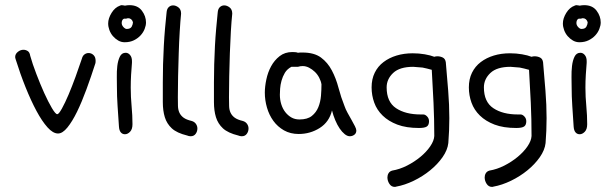

<svg xmlns="http://www.w3.org/2000/svg" viewBox="-20 -523 2394 748"><path d="M298.8 -293.9Q301.8 -305.7 309.1 -311Q316.4 -316.4 325.2 -316.4Q335.9 -316.4 344.2 -308.6Q352.5 -300.8 352.5 -286.1Q352.5 -279.3 351.6 -276.4Q335 -224.6 316.9 -175.3Q298.8 -126 280.3 -87.9Q261.7 -49.8 242.7 -26.4Q223.6 -2.9 206.1 -2.9Q186.5 -2.9 165 -26.9Q143.6 -50.8 122.1 -90.8Q100.6 -130.9 79.6 -183.1Q58.6 -235.4 41 -292Q39.1 -297.9 39.1 -300.8Q39.1 -312.5 49.3 -320.8Q59.6 -329.1 71.3 -329.1Q80.1 -329.1 87.9 -324.2Q95.7 -319.3 97.7 -305.7Q106.4 -274.4 121.6 -234.9Q136.7 -195.3 152.3 -160.6Q168 -126 182.1 -102.1Q196.3 -78.1 203.1 -78.1Q209 -78.1 221.2 -100.1Q233.4 -122.1 247.1 -154.3Q260.7 -186.5 274.4 -224.1Q288.1 -261.7 298.8 -293.9Z M494.1 -278.3Q492.2 -255.9 490.7 -231.4Q489.3 -207 489.3 -181.6Q489.3 -145.5 492.7 -109.4Q496.1 -73.2 496.1 -39.1Q496.1 -19.5 486.8 -9.8Q477.5 0 466.8 0Q457 0 450.7 -7.3Q444.3 -14.6 443.4 -30.3Q440.4 -74.2 438 -110.8Q435.5 -147.5 435.5 -184.6Q435.5 -199.2 435.1 -222.2Q434.6 -245.1 437 -266.1Q439.5 -287.1 446.8 -302.2Q454.1 -317.4 469.7 -317.4Q479.5 -317.4 486.8 -308.6Q494.1 -299.8 494.1 -285.2ZM447.3 -501Q451.2 -502.9 454.1 -502.9Q458 -502.9 461.4 -502Q464.8 -501 466.8 -501Q471.7 -502 475.6 -502.4Q479.5 -502.9 484.4 -502.9Q516.6 -502.9 532.7 -481.4Q548.8 -460 548.8 -435.5Q548.8 -423.8 543.5 -410.2Q538.1 -396.5 527.8 -385.3Q517.6 -374 502 -366.2Q486.3 -358.4 465.8 -358.4Q452.1 -358.4 440.4 -365.2Q428.7 -372.1 419.9 -382.3Q411.1 -392.6 406.2 -405.8Q401.4 -418.9 401.4 -431.6Q401.4 -451.2 414.6 -472.7Q427.7 -494.1 447.3 -501ZM470.7 -450.2H462.9Q458 -448.2 456.1 -443.4Q454.1 -438.5 454.1 -433.6Q454.1 -424.8 460.9 -417.5Q467.8 -410.2 473.6 -410.2Q488.3 -410.2 493.2 -419.4Q498 -428.7 498 -436.5Q493.2 -452.1 478.5 -452.1Q476.6 -452.1 470.7 -450.2Z M726.6 -51.8Q737.3 -48.8 743.2 -40.5Q749 -32.2 749 -22.5Q749 -10.7 742.2 -1.5Q735.4 7.8 722.7 7.8Q715.8 7.8 709 4.9Q668.9 -4.9 649.4 -22.9Q629.9 -41 622.1 -66.4Q614.3 -91.8 614.3 -125.5Q614.3 -159.2 614.3 -202.1Q614.3 -236.3 615.2 -272.5Q616.2 -308.6 618.2 -344.2Q620.1 -379.9 623 -413.1Q626 -446.3 628.9 -473.6Q629.9 -488.3 637.2 -495.1Q644.5 -502 654.3 -502Q665 -502 675.3 -494.1Q685.5 -486.3 685.5 -469.7Q682.6 -441.4 680.2 -400.9Q677.7 -360.4 676.3 -315.4Q674.8 -270.5 673.8 -225.6Q672.9 -180.7 672.9 -144.5Q672.9 -125 673.3 -109.9Q673.8 -94.7 679.2 -83.5Q684.6 -72.3 695.3 -64.5Q706.1 -56.6 726.6 -51.8Z M925.8 -51.8Q936.5 -48.8 942.4 -40.5Q948.2 -32.2 948.2 -22.5Q948.2 -10.7 941.4 -1.5Q934.6 7.8 921.9 7.8Q915 7.8 908.2 4.9Q868.2 -4.9 848.6 -22.9Q829.1 -41 821.3 -66.4Q813.5 -91.8 813.5 -125.5Q813.5 -159.2 813.5 -202.1Q813.5 -236.3 814.5 -272.5Q815.4 -308.6 817.4 -344.2Q819.3 -379.9 822.3 -413.1Q825.2 -446.3 828.1 -473.6Q829.1 -488.3 836.4 -495.1Q843.8 -502 853.5 -502Q864.3 -502 874.5 -494.1Q884.8 -486.3 884.8 -469.7Q881.8 -441.4 879.4 -400.9Q877 -360.4 875.5 -315.4Q874 -270.5 873 -225.6Q872.1 -180.7 872.1 -144.5Q872.1 -125 872.6 -109.9Q873 -94.7 878.4 -83.5Q883.8 -72.3 894.5 -64.5Q905.3 -56.6 925.8 -51.8Z M1140.6 -262.7H1115.2Q1098.6 -253.9 1089.8 -239.3Q1081.1 -224.6 1076.7 -208.5Q1072.3 -192.4 1071.3 -177.7Q1070.3 -163.1 1070.3 -154.3Q1070.3 -134.8 1075.7 -117.2Q1081.1 -99.6 1091.3 -86.4Q1101.6 -73.2 1115.2 -65.4Q1128.9 -57.6 1146.5 -57.6Q1177.7 -57.6 1194.8 -71.3Q1211.9 -85 1220.2 -105.5Q1228.5 -126 1230.5 -149.9Q1232.4 -173.8 1232.4 -194.3Q1230.5 -207 1223.6 -220.2Q1216.8 -233.4 1206.5 -243.2Q1196.3 -252.9 1184.1 -259.3Q1171.9 -265.6 1159.2 -265.6Q1149.4 -265.6 1140.6 -262.7ZM1273.4 -92.8Q1262.7 -47.9 1225.6 -24.4Q1188.5 -1 1143.6 -1Q1111.3 -1 1086.4 -15.1Q1061.5 -29.3 1044.9 -52.2Q1028.3 -75.2 1020 -104Q1011.7 -132.8 1011.7 -162.1Q1011.7 -185.5 1017.6 -213.4Q1023.4 -241.2 1036.1 -264.6Q1048.8 -288.1 1069.3 -304.2Q1089.8 -320.3 1119.1 -320.3Q1134.8 -320.3 1140.6 -317.4Q1145.5 -318.4 1149.4 -318.4Q1153.3 -318.4 1158.2 -318.4Q1204.1 -318.4 1230.5 -298.8Q1256.8 -279.3 1272.9 -248.5Q1289.1 -217.8 1298.8 -180.7Q1308.6 -143.6 1322.3 -109.4Q1326.2 -97.7 1334 -83.5Q1341.8 -69.3 1349.6 -55.7Q1357.4 -42 1362.8 -31.2Q1368.2 -20.5 1368.2 -14.6Q1368.2 -3.9 1360.4 2Q1352.5 7.8 1342.8 7.8Q1333 7.8 1322.8 -0.5Q1312.5 -8.8 1303.2 -22.5Q1293.9 -36.1 1286.1 -54.7Q1278.3 -73.2 1273.4 -92.8Z M1726.6 34.2Q1723.6 61.5 1704.1 89.4Q1684.6 117.2 1655.8 140.6Q1627 164.1 1591.8 181.2Q1556.6 198.2 1523.4 204.1Q1521.5 205.1 1517.6 205.1Q1504.9 205.1 1497.1 193.4Q1489.3 181.6 1489.3 168Q1489.3 159.2 1493.7 151.9Q1498 144.5 1507.8 141.6Q1537.1 136.7 1565.9 122.1Q1594.7 107.4 1618.2 87.9Q1641.6 68.4 1656.2 46.9Q1670.9 25.4 1671.9 6.8Q1671.9 -58.6 1668.9 -122.6Q1666 -186.5 1662.1 -251Q1652.3 -253.9 1643.6 -255.9Q1634.8 -257.8 1626 -259.8L1589.8 -262.7Q1537.1 -262.7 1511.7 -238.8Q1486.3 -214.8 1486.3 -182.6Q1486.3 -126 1522.9 -101.6Q1559.6 -77.1 1618.2 -77.1H1628.9Q1636.7 -77.1 1644 -69.3Q1651.4 -61.5 1651.4 -50.8Q1651.4 -36.1 1643.1 -30.3Q1634.8 -24.4 1612.3 -24.4Q1562.5 -24.4 1527.8 -37.6Q1493.2 -50.8 1470.7 -72.8Q1448.2 -94.7 1438 -123Q1427.7 -151.4 1427.7 -182.6Q1427.7 -214.8 1439.9 -239.7Q1452.1 -264.6 1474.1 -281.2Q1496.1 -297.9 1524.9 -306.6Q1553.7 -315.4 1587.9 -315.4Q1612.3 -315.4 1634.8 -311.5Q1657.2 -307.6 1671.9 -301.8Q1677.7 -303.7 1683.6 -303.7Q1695.3 -303.7 1705.1 -298.8Q1714.8 -293.9 1716.8 -280.3Q1721.7 -223.6 1726.1 -169.4Q1730.5 -115.2 1730.5 -62.5Q1730.5 -38.1 1729.5 -14.2Q1728.5 9.8 1726.6 34.2Z M2105.5 34.2Q2102.5 61.5 2083 89.4Q2063.5 117.2 2034.7 140.6Q2005.9 164.1 1970.7 181.2Q1935.5 198.2 1902.3 204.1Q1900.4 205.1 1896.5 205.1Q1883.8 205.1 1876 193.4Q1868.2 181.6 1868.2 168Q1868.2 159.2 1872.6 151.9Q1877 144.5 1886.7 141.6Q1916 136.7 1944.8 122.1Q1973.6 107.4 1997.1 87.9Q2020.5 68.4 2035.2 46.9Q2049.8 25.4 2050.8 6.8Q2050.8 -58.6 2047.9 -122.6Q2044.9 -186.5 2041 -251Q2031.2 -253.9 2022.5 -255.9Q2013.7 -257.8 2004.9 -259.8L1968.8 -262.7Q1916 -262.7 1890.6 -238.8Q1865.2 -214.8 1865.2 -182.6Q1865.2 -126 1901.9 -101.6Q1938.5 -77.1 1997.1 -77.1H2007.8Q2015.6 -77.1 2022.9 -69.3Q2030.3 -61.5 2030.3 -50.8Q2030.3 -36.1 2022 -30.3Q2013.7 -24.4 1991.2 -24.4Q1941.4 -24.4 1906.7 -37.6Q1872.1 -50.8 1849.6 -72.8Q1827.1 -94.7 1816.9 -123Q1806.6 -151.4 1806.6 -182.6Q1806.6 -214.8 1818.8 -239.7Q1831.1 -264.6 1853 -281.2Q1875 -297.9 1903.8 -306.6Q1932.6 -315.4 1966.8 -315.4Q1991.2 -315.4 2013.7 -311.5Q2036.1 -307.6 2050.8 -301.8Q2056.6 -303.7 2062.5 -303.7Q2074.2 -303.7 2084 -298.8Q2093.8 -293.9 2095.7 -280.3Q2100.6 -223.6 2105 -169.4Q2109.4 -115.2 2109.4 -62.5Q2109.4 -38.1 2108.4 -14.2Q2107.4 9.8 2105.5 34.2Z M2265.6 -278.3Q2263.7 -255.9 2262.2 -231.4Q2260.7 -207 2260.7 -181.6Q2260.7 -145.5 2264.2 -109.4Q2267.6 -73.2 2267.6 -39.1Q2267.6 -19.5 2258.3 -9.8Q2249 0 2238.3 0Q2228.5 0 2222.2 -7.3Q2215.8 -14.6 2214.8 -30.3Q2211.9 -74.2 2209.5 -110.8Q2207 -147.5 2207 -184.6Q2207 -199.2 2206.5 -222.2Q2206.1 -245.1 2208.5 -266.1Q2210.9 -287.1 2218.3 -302.2Q2225.6 -317.4 2241.2 -317.4Q2251 -317.4 2258.3 -308.6Q2265.6 -299.8 2265.6 -285.2ZM2218.8 -501Q2222.7 -502.9 2225.6 -502.9Q2229.5 -502.9 2232.9 -502Q2236.3 -501 2238.3 -501Q2243.2 -502 2247.1 -502.4Q2251 -502.9 2255.9 -502.9Q2288.1 -502.9 2304.2 -481.4Q2320.3 -460 2320.3 -435.5Q2320.3 -423.8 2314.9 -410.2Q2309.6 -396.5 2299.3 -385.3Q2289.1 -374 2273.4 -366.2Q2257.8 -358.4 2237.3 -358.4Q2223.6 -358.4 2211.9 -365.2Q2200.2 -372.1 2191.4 -382.3Q2182.6 -392.6 2177.7 -405.8Q2172.9 -418.9 2172.9 -431.6Q2172.9 -451.2 2186 -472.7Q2199.2 -494.1 2218.8 -501ZM2242.2 -450.2H2234.4Q2229.5 -448.2 2227.5 -443.4Q2225.6 -438.5 2225.6 -433.6Q2225.6 -424.8 2232.4 -417.5Q2239.3 -410.2 2245.1 -410.2Q2259.8 -410.2 2264.6 -419.4Q2269.5 -428.7 2269.5 -436.5Q2264.6 -452.1 2250 -452.1Q2248 -452.1 2242.2 -450.2Z"/></svg>

Font: Hi Melody
Style: Regular
Weight: 400
Designer: YoonDesign Inc.
Foundry: YoonDesign Inc.
Version: Version 3.00